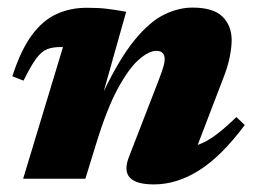

<svg xmlns="http://www.w3.org/2000/svg" viewBox="-20 -471 671 506"><path d="M42 -258.5 12.5 -270Q35 -339.5 64.2 -378.8Q93.5 -418 129.5 -434.2Q165.5 -450.5 208.5 -450.5Q239 -450.5 260.5 -448Q282 -445.5 312.5 -440L253.5 -230.5Q295.5 -317.5 334.8 -365.5Q374 -413.5 412 -432.2Q450 -451 487 -451Q542.5 -451 566.5 -427Q590.5 -403 590.5 -365.5Q590.5 -346.5 585.5 -321.2Q580.5 -296 569 -266.5L501 -89Q525 -97.5 549 -115.5Q573 -133.5 603 -162.5L625 -141.5Q564.5 -60 505.5 -22.5Q446.5 15 385.5 15Q292 15 319.5 -56.5L398.5 -260.5Q407 -283 410.5 -294.8Q414 -306.5 414 -314.5Q414 -337 392 -337Q372.5 -337 346 -314Q319.5 -291 290.5 -237.5Q261.5 -184 233.5 -92.5L205 0H41L146 -347H138.5Q118.5 -347 104 -341.2Q89.5 -335.5 75.5 -316.8Q61.5 -298 42 -258.5Z"/></svg>

Font: Newsreader 16pt ExtraBold
Style: Italic
Weight: 800
Italic angle: -17°
Designer: Hugues Gentile
Foundry: Production Type
Version: Version 1.003; ttfautohint (v1.8.3)